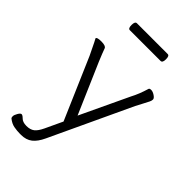

<svg xmlns="http://www.w3.org/2000/svg" viewBox="-253 -761 1006 1006"><g transform="rotate(45 250.0 -257.5)"><path d="M359 -627H131Q118 -627 118 -653Q118 -679 132 -679H360Q373 -679 373 -653Q373 -627 359 -627ZM133 -396 254 -117 381 -386Q402 -425 418 -479Q420 -485 432 -485Q444 -485 459 -475Q474 -465 474 -456Q474 -447 469 -437Q464 -427 453 -406Q442 -385 432 -366L221 85Q202 126 177.5 145Q153 164 116 164H106Q87 164 64 160Q41 156 19 138Q16 135 16 125.5Q16 116 25 100.5Q34 85 41.5 85Q49 85 60 96Q74 111 102.5 111Q131 111 147.5 98Q164 85 179 53L224 -43L77 -383Q54 -432 45 -449Q36 -465 34 -470Q35 -480 67.5 -480Q100 -480 105 -467Q113 -444 133 -396Z"/></g></svg>

Font: Moon Stars Kai T Light
Style: Regular
Weight: 300
Designer: GuiWonder
Version: Version 1.101